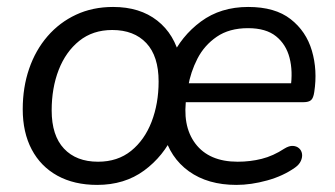

<svg xmlns="http://www.w3.org/2000/svg" viewBox="-20 -515 950 544"><path d="M255.3 8.9Q190.2 8.9 142.7 -17.2Q95.2 -43.4 69.8 -91.6Q44.4 -139.7 44.4 -205.6Q44.4 -267.4 62.5 -320.1Q80.6 -372.9 114.6 -412.2Q148.7 -451.6 195.6 -473.4Q242.5 -495.3 300.5 -495.3Q376.3 -495.3 425.6 -456.6Q474.8 -418 490.5 -348.8H464.2Q493.5 -412.9 549.4 -454.1Q605.2 -495.3 683.2 -495.3Q759.3 -495.3 803.4 -460.8Q847.5 -426.4 863.7 -371.3Q879.9 -316.1 870.4 -254.3Q867.9 -237 861.3 -231.3Q854.6 -225.5 840.2 -225.5H488.3L496.1 -279H821.3L803.2 -265.6Q810.3 -313 800.4 -351.1Q790.6 -389.3 762.1 -412.2Q733.6 -435.2 682.7 -435.2Q629.6 -435.2 594.2 -410.9Q558.9 -386.7 539.4 -348.8Q520 -310.9 513 -269.6L509 -245.1Q494.9 -159.4 533.6 -108.1Q572.4 -56.8 653.4 -56.8Q689.2 -56.8 721.6 -65Q754 -73.1 785.7 -93.9Q799.3 -102.3 809.9 -101.6Q820.4 -101 827.3 -94.9Q834.2 -88.8 835.7 -79.3Q837.2 -69.8 832.5 -59.2Q827.9 -48.7 816.1 -40.3Q782.2 -16.2 736.8 -3.7Q691.3 8.9 649.8 8.9Q569 8.9 515.3 -29.6Q461.6 -68.2 443.9 -136.8H472.9Q443.7 -72.4 388.2 -31.7Q332.8 8.9 255.3 8.9ZM257.8 -56.8Q313.3 -56.8 351.5 -87.6Q389.6 -118.4 409.5 -170Q429.4 -221.7 429.4 -284.1Q429.4 -355.8 394.6 -392.9Q359.7 -430 298 -430Q243 -430 204.6 -399.2Q166.3 -368.4 146.3 -317Q126.4 -265.7 126.4 -202.2Q126.4 -131 161.3 -93.9Q196.1 -56.8 257.8 -56.8Z"/></svg>

Font: Nunito ExtraLight
Style: Italic
Weight: 200
Italic angle: -9°
Designer: Vernon Adams
Foundry: Vernon Adams
Version: Version 3.602